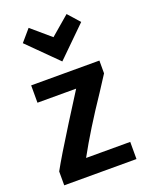

<svg xmlns="http://www.w3.org/2000/svg" viewBox="-152 -901 779 989"><g transform="rotate(-20 237.0 -406.5)"><path d="M421 6H25V-70Q61 -136 156 -287.5Q251 -439 253 -441H41V-536H415V-466L360 -381Q250 -218 179 -88H421ZM130 -819 234 -730 338 -819 395 -755 234 -597 75 -755Z"/></g></svg>

Font: Repo
Style: DemiBold
Weight: 600
Designer: Stefan Peev
Foundry: Context Ltd
Version: Version 001.000